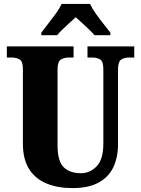

<svg xmlns="http://www.w3.org/2000/svg" viewBox="-20 -951 720 981"><path d="M350 10Q276 10 219 -13Q162 -36 129.5 -86Q97 -136 97 -218V-598Q97 -637 80.5 -647Q64 -657 41 -657H15V-714H356V-657H330Q307 -657 290.5 -646.5Q274 -636 274 -594V-210Q274 -127 305.5 -96.5Q337 -66 394 -66Q440 -66 474 -101.5Q508 -137 508 -217V-598Q508 -637 492 -647Q476 -657 453 -657H427V-714H666V-657H639Q615 -657 599 -646.5Q583 -636 583 -594V-215Q583 -148 559.5 -97.5Q536 -47 484.5 -18.5Q433 10 350 10ZM191 -784Q205 -803 225.5 -829Q246 -855 265.5 -882Q285 -909 295 -931H440Q450 -909 469 -882Q488 -855 509 -829Q530 -803 544 -784V-771H463Q456 -780 438 -797.5Q420 -815 400 -833Q380 -851 367 -863Q353 -850 334 -833Q315 -816 298 -799.5Q281 -783 272 -771H191Z"/></svg>

Font: Noto Serif Thai Condensed Black
Style: Regular
Weight: 900
Width: 3
Designer: Monotype Design Team
Foundry: Monotype Imaging Inc.
Version: Version 2.002; ttfautohint (v1.8.4.7-5d5b)